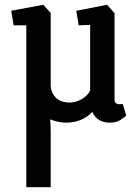

<svg xmlns="http://www.w3.org/2000/svg" viewBox="-20 -509 586 803"><path d="M90 274V-403H37L27 -464L161 -489L192 -455V-149Q194 -129 202 -115.5Q210 -102 221.5 -94Q233 -86 246.5 -83Q260 -80 271 -80Q297 -80 322 -94.5Q347 -109 357 -130V-405L309 -403L299 -464L428 -489L459 -454V-95Q459 -82 465 -77.5Q471 -73 477 -73Q483 -73 487 -73.5Q491 -74 493 -75L508 -26Q502 -19 484 -7.5Q466 4 438 4Q414 4 395 -7Q376 -18 366 -41Q345 -18 316.5 -7Q288 4 257 4Q240 4 223 0.5Q206 -3 190 -10Q191 2 191.5 17.5Q192 33 192 46V274Z"/></svg>

Font: Kreon Medium
Style: Regular
Weight: 500
Version: Version 2.002